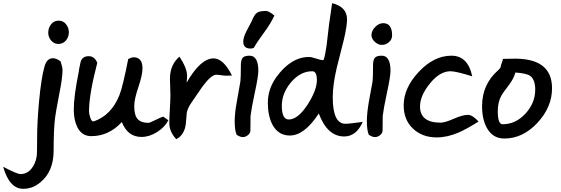

<svg xmlns="http://www.w3.org/2000/svg" viewBox="-177 -819 3534 1210"><path d="M127 -613Q127 -643 145 -666Q163 -689 193 -689Q221 -689 239 -666.5Q257 -644 257 -615Q257 -586 238.5 -564Q220 -542 191 -542Q164 -542 145.5 -563.5Q127 -585 127 -613ZM-30 371Q-118 371 -157 232Q-70 278 -48 278Q-6 278 22 243Q46 213 54 168Q57 151 57 51Q57 -49 69 -179Q83 -329 104 -402Q119 -452 156 -452Q179 -452 205 -432Q217 -395 217 -378Q217 -329 197 -229Q173 -104 170 -76Q161 -5 161 129.5Q161 264 75 332Q27 371 -30 371Z M591 -50Q509 39 398 39Q339 39 310 -18Q288 -63 288 -128Q288 -212 318 -360Q321 -384 331 -429Q342 -465 382 -465Q419 -465 436 -423Q384 -224 384 -118Q384 -102 391 -81Q399 -54 410 -54Q414 -54 417 -55Q525 -94 575 -218Q597 -272 631 -447Q652 -458 665 -458Q721 -458 721 -388Q721 -347 695 -270Q669 -193 669 -152Q669 -98 686 -74Q707 -45 758 -45Q768 -45 801 -62Q839 -81 852 -84L884 -61Q861 -17 812.5 13.5Q764 44 715 44Q627 44 591 -50Z M1185 -348Q1155 -348 1100 -275Q1065 -224 1030 -173Q1005 -137 1000 -108Q997 -73 994 -38Q985 32 934 58Q890 12 890 -44Q890 -73 893.5 -131.5Q897 -190 897 -220Q897 -237 895.5 -271.5Q894 -306 894 -323Q894 -411 954 -462Q1002 -389 1002 -342Q1002 -326 999 -298Q1087 -451 1169 -451Q1231 -451 1285 -343Q1247 -342 1247 -342Q1237 -342 1216.5 -345Q1196 -348 1185 -348Z M1401 4Q1401 20 1385.5 32.5Q1370 45 1353 45Q1336 45 1314 30Q1302 1 1302 -55Q1302 -106 1316 -181Q1337 -299 1338 -306Q1341 -330 1341 -409Q1341 -441 1352 -454.5Q1363 -468 1396 -468Q1451 -468 1451 -372Q1451 -338 1428 -231Q1408 -139 1402 -89Q1401 -83 1401 4ZM1423 -518Q1414 -513 1402 -513Q1356 -513 1356 -557Q1356 -583 1376 -622Q1407 -680 1409 -685Q1425 -725 1441 -737.5Q1457 -750 1500 -750Q1517 -750 1552 -721Q1532 -675 1488 -615Q1440 -550 1423 -518Z M1832 -104Q1742 35 1649 35Q1576 35 1539 -35Q1511 -91 1511 -171Q1511 -257 1563 -331Q1656 -460 1771 -460Q1786 -460 1815 -450Q1844 -440 1860 -440Q1867 -440 1881 -531Q1886 -576 1897 -667Q1904 -711 1916 -799Q2010 -776 2010 -697Q2010 -656 1991 -573Q1968 -482 1945 -391Q1920 -284 1920 -206Q1920 -39 2000 -39Q2025 -39 2109 -51Q2069 41 1992 41Q1886 41 1832 -104ZM1599 -152Q1599 -66 1643 -66Q1701 -66 1763 -162Q1820 -252 1820 -314Q1820 -370 1791 -370Q1715 -370 1655 -298Q1599 -230 1599 -152Z M2164 -598Q2164 -625 2187.5 -649Q2211 -673 2238 -673Q2294 -673 2294 -596Q2294 -571 2274.5 -553.5Q2255 -536 2229 -536Q2206 -536 2185 -555.5Q2164 -575 2164 -598ZM2234 4Q2234 20 2218.5 32.5Q2203 45 2186 45Q2169 45 2147 30Q2135 1 2135 -55Q2135 -106 2148 -181Q2170 -299 2171 -306Q2174 -330 2174 -409Q2174 -441 2185 -454.5Q2196 -468 2229 -468Q2284 -468 2284 -372Q2284 -338 2261 -231Q2241 -139 2235 -89Q2234 -83 2234 4Z M2367 -155Q2367 -265 2462.5 -366.5Q2558 -468 2668 -468Q2772 -468 2799 -338Q2697 -370 2662 -370Q2595 -370 2532.5 -293Q2470 -216 2470 -148Q2470 -46 2600 -46Q2627 -46 2682.5 -70.5Q2738 -95 2772 -95Q2801 -95 2839 -53Q2762 -5 2714 16Q2642 47 2575 47Q2484 47 2425.5 -8.5Q2367 -64 2367 -155Z M2861 -150Q2861 -288 2963 -377Q2979 -392 2979 -401Q2979 -407 2986 -424.5Q2993 -442 2992 -448L3049 -449Q3302 -457 3302 -263Q3302 -144 3210 -45Q3118 54 3001 54Q2927 54 2890 -15Q2861 -70 2861 -150ZM2960 -119Q2960 -36 2990 -36Q3073 -36 3134.5 -103Q3196 -170 3196 -254Q3196 -318 3164 -341Q3141 -357 3071 -362Q3060 -322 3030 -283Q2989 -229 2983 -217Q2960 -175 2960 -119Z"/></svg>

Font: Wortlaut AH
Style: SemiBold
Weight: 600
Designer: Andreas Höfeld
Foundry: Fontgrube AH
Version: Version 2.59